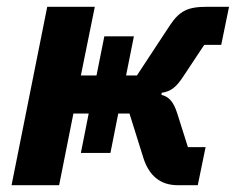

<svg xmlns="http://www.w3.org/2000/svg" viewBox="-20 -545 694 565"><path d="M14 0H154L196 -211H241L218 -95H305L328 -211H361L402 -80C418 -30 450 0 503 0H562L585 -112H533L502 -210C491 -245 478 -260 455 -266L456 -272C482 -276 498 -287 520 -321L581 -413H631L654 -525H589C532 -525 508 -513 479 -469L383 -323H351L374 -438H287L264 -323H218L259 -525H119Z"/></svg>

Font: Braiins Sans
Style: Bold Italic
Weight: 700
Italic angle: -11.31°
Designer: Mike Abbink, Paul van der Laan, Pieter van Rosmalen, Jiri Chlebus, Lubos Buracinsky
Foundry: Bold Monday, Sudetype
Version: Version 1.000;hotconv 1.0.109;makeotfexe 2.5.65596